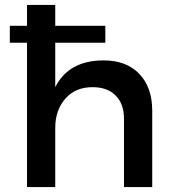

<svg xmlns="http://www.w3.org/2000/svg" viewBox="-20 -762 709 782"><path d="M402 -516Q495 -516 547.5 -461Q600 -406 600 -311V0H485V-278Q485 -339 451 -373Q417 -407 357 -407Q287 -407 246 -360Q205 -313 205 -241V0H90V-588H20V-657H90V-742H205V-657H409V-588H205V-407Q260 -516 402 -516Z"/></svg>

Font: Montserrat-Arabic
Style: Regular
Weight: 400
Designer: Mohamed Gaber
Foundry: Kief Type Foundry
Version: Version 5.008;PS 005.008;hotconv 1.0.88;makeotf.lib2.5.64775